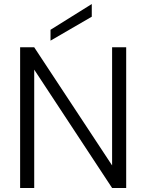

<svg xmlns="http://www.w3.org/2000/svg" viewBox="-20 -934 726 954"><path d="M607 0H537L150 -588V0H80V-699H150L537 -112V-699H607ZM436 -851 231 -732V-786L436 -914Z"/></svg>

Font: Poppins-Tabular Light
Style: Regular
Weight: 300
Designer: Ninad Kale (Devanagari), Jonny Pinhorn (Latin)
Foundry: Indian Type Foundry
Version: Version 4.004